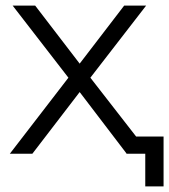

<svg xmlns="http://www.w3.org/2000/svg" viewBox="-20 -546 601 682"><path d="M15 0 223 -270 25 -526H105L263 -320L421 -526H499L301 -270L511 0H430L263 -219L95 0ZM496 116V0H429V-61H561V116Z"/></svg>

Font: Montserrat
Style: Regular
Weight: 400
Designer: Julieta Ulanovsky
Foundry: Julieta Ulanovsky
Version: Version 9.000; ttfautohint (v1.8.4.7-5d5b)